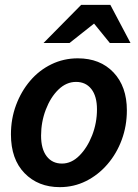

<svg xmlns="http://www.w3.org/2000/svg" viewBox="-20 -760 567 790"><path d="M226 10Q137 10 81 -47.5Q25 -105 25 -207Q25 -271 46 -327.5Q67 -384 104 -427.5Q141 -471 191.5 -495.5Q242 -520 300 -520Q392 -520 447 -462Q502 -404 502 -306Q502 -242 481 -185Q460 -128 422 -84Q384 -40 334 -15Q284 10 226 10ZM235 -87Q274 -87 306.5 -119.5Q339 -152 359 -203Q379 -254 379 -310Q379 -364 356 -393.5Q333 -423 293 -423Q253 -423 220.5 -391.5Q188 -360 168.5 -309Q149 -258 149 -202Q149 -147 172 -117Q195 -87 235 -87ZM159 -583 314 -740H434L517 -583H432L367 -663L266 -583Z"/></svg>

Font: Instrument Sans SemiCondensed SemiBold Italic
Style: Regular
Weight: 600
Width: 4
Italic angle: -13°
Designer: Rodrigo Fuenzalida
Foundry: fragTYPE
Version: Version 1.000; ttfautohint (v1.8.4.7-5d5b);gftools[0.9.28]